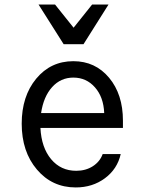

<svg xmlns="http://www.w3.org/2000/svg" viewBox="-20 -821 640 851"><path d="M159.2 -253.9Q163.6 -167 206.5 -115.5Q249.5 -64 317.9 -64Q359.9 -64 391.4 -84.2Q422.9 -104.5 435.1 -138.2H515.1Q500 -71.8 445.1 -31Q390.1 9.8 315.9 9.8Q210.9 9.8 143.6 -69.6Q76.2 -148.9 76.2 -272.9Q76.2 -394.5 140.4 -472.2Q204.6 -549.8 305.2 -549.8Q402.3 -549.8 463.6 -476.3Q524.9 -402.8 524.9 -286.1V-253.9ZM305.2 -477.1Q249 -477.1 210.9 -434.8Q172.9 -392.6 162.1 -319.8H441.9Q439 -390.6 400.9 -433.8Q362.8 -477.1 305.2 -477.1ZM262.2 -625 150.9 -800.8H224.1L306.2 -698.2L388.2 -800.8H460.9L350.1 -625Z"/></svg>

Font: CommitMono
Style: Regular
Weight: 400
Monospace: yes
Designer: Eigil Nikolajsen
Foundry: Eigil Nikolajsen
Version: Version 1.143